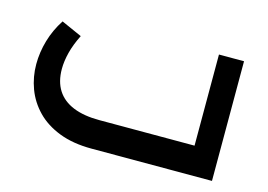

<svg xmlns="http://www.w3.org/2000/svg" viewBox="-72 -614 1041 747"><g transform="rotate(15 449.0 -241.0)"><path d="M343 0Q268 0 212.5 -21.5Q157 -43 121 -80Q85 -117 67.5 -164Q50 -211 50 -262Q50 -310 64 -358Q78 -406 106 -449L189 -412Q169 -372 160 -336.5Q151 -301 151 -270Q151 -219 173 -184.5Q195 -150 238 -132.5Q281 -115 343 -115H727V-482H828V0Z"/></g></svg>

Font: Alexandria
Style: Regular
Weight: 400
Designer: Mohamed Gaber
Foundry: Kief Type Foundry
Version: Version 5.100